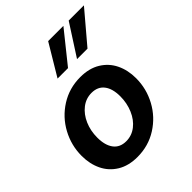

<svg xmlns="http://www.w3.org/2000/svg" viewBox="-215 -890 1025 1025"><g transform="rotate(-45 297.0 -377.5)"><path d="M17 -205Q17 -284 54.5 -353.5Q92 -423 159 -465.5Q226 -508 309 -508Q376 -508 422.5 -479.5Q469 -451 492.5 -402.5Q516 -354 516 -293Q516 -214 478.5 -144.5Q441 -75 374 -32.5Q307 10 224 10Q157 10 110.5 -18.5Q64 -47 40.5 -95.5Q17 -144 17 -205ZM388 -284Q388 -342 363.5 -374Q339 -406 292 -406Q250 -406 216.5 -380Q183 -354 164 -310.5Q145 -267 145 -215Q145 -157 169.5 -124.5Q194 -92 241 -92Q283 -92 316.5 -118Q350 -144 369 -188.5Q388 -233 388 -284ZM324 -765H439L297 -588H218ZM479 -765H594L444 -588H365Z"/></g></svg>

Font: Cabin
Style: Bold Italic
Weight: 700
Italic angle: -7°
Designer: Pablo Impallari
Foundry: Pablo Impallari. http://www.impallari.com Igino Marini. http://www.ikern.com
Version: Version 2.200